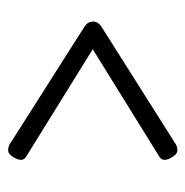

<svg xmlns="http://www.w3.org/2000/svg" viewBox="-12 -471 456 472"><g transform="rotate(-90 216.0 -235.0)"><path d="M96 -30Q90 -27 82 -27Q74 -27 66.5 -38.5Q59 -50 59 -58.5Q59 -67 68 -72L331 -235L68 -398Q59 -403 59 -411.5Q59 -420 66.5 -431.5Q74 -443 82 -443Q90 -443 96 -440L387 -255Q399 -247 399 -234.5Q399 -222 387 -214Z"/></g></svg>

Font: Flamenco
Style: Regular
Weight: 400
Designer: Luciano Vergara
Foundry: Luciano Vergara
Version: Version 1.002